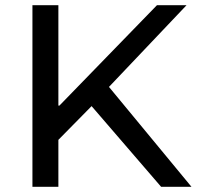

<svg xmlns="http://www.w3.org/2000/svg" viewBox="-20 -720 759 740"><path d="M333 -311 205 -181V0H105V-700H205V-313H209L585 -700H699L400 -385L718 0H601Z"/></svg>

Font: CMG Sans Medium
Style: Regular
Weight: 500
Designer: Julieta Ulanovsky
Foundry: Julieta Ulanovsky
Version: Version 7.200